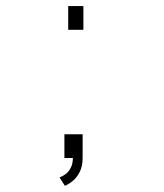

<svg xmlns="http://www.w3.org/2000/svg" viewBox="-20 -520 540 632"><path d="M204.5 -500H254.5V-422H204.5ZM193.5 91.5 176 64Q184.5 61 194.8 54Q205 47 212.5 33.2Q220 19.5 220 -2.5L252 0Q252 27 242.5 45.8Q233 64.5 219.2 75.8Q205.5 87 193.5 91.5ZM192 0V-78H252V0Z"/></svg>

Font: Trispace Thin
Style: Regular
Weight: 100
Designer: Tyler Finck
Foundry: Etcetera Type Company
Version: Version 1.210